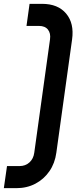

<svg xmlns="http://www.w3.org/2000/svg" viewBox="-63 -800 415 1000"><path d="M-43 180 -26.5 65H38.5Q69.5 65 90.5 45.8Q111.5 26.5 115.5 -5L197.5 -595Q202 -626.5 186.8 -645.8Q171.5 -665 140 -665H75L91 -780H156Q239 -780 281.5 -729.2Q324 -678.5 312.5 -595L230.5 -5Q223 50.5 194.2 92Q165.5 133.5 121.2 156.8Q77 180 22 180Z"/></svg>

Font: Mohave Light SemiBold
Style: Italic
Weight: 600
Italic angle: -8°
Version: Version 2.003